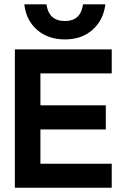

<svg xmlns="http://www.w3.org/2000/svg" viewBox="-20 -882 585 902"><path d="M475.1 -861.8Q465.8 -787.1 414.6 -741.9Q363.3 -696.8 285.2 -696.8Q205.6 -696.8 154.1 -741.9Q102.5 -787.1 94.2 -861.8H198.2Q209 -783.2 285.2 -783.2Q359.4 -783.2 370.1 -861.8ZM504.9 -649.9V-537.1H169.9V-387.2H477.1V-273.9H169.9V-112.8H504.9V0H49.8V-649.9Z"/></svg>

Font: Overused Grotesk SemiBold
Style: Regular
Weight: 600
Version: Version 0.002